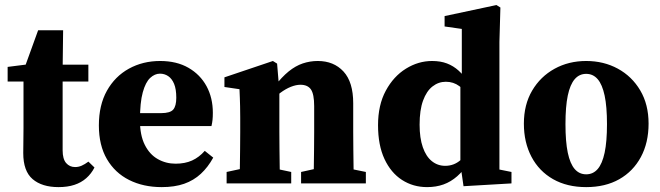

<svg xmlns="http://www.w3.org/2000/svg" viewBox="-20 -747 2690 782"><path d="M155.9 -414.9V-483.5H339.9V-414.9ZM218.5 15.1Q150.9 15.1 112.8 -17.5Q74.7 -50.1 74.7 -123.7Q74.7 -149.7 75.2 -172.5Q75.7 -195.2 75.7 -224.2V-414.9H11.1V-474.5L129.5 -489.5L72.2 -449.4L135.3 -623.7H237.1L235.1 -463.5V-443.5V-134.7Q235.1 -99.5 249.3 -83Q263.6 -66.6 285.8 -66.6Q300 -66.6 312.6 -72.2Q325.3 -77.8 340.1 -88.7L364.8 -64.8Q351.8 -39.3 331.3 -21.3Q310.8 -3.2 282.9 5.9Q255.1 15.1 218.5 15.1Z M638.8 15.1Q563.8 15.1 506 -13.9Q448.2 -42.9 415.5 -98.9Q382.7 -155 382.7 -236.2Q382.7 -318.9 415.5 -377.5Q448.3 -436 505 -467.3Q561.8 -498.6 632.2 -498.6Q699.4 -498.6 747.4 -471Q795.4 -443.4 821.2 -396Q846.9 -348.5 846.9 -287.5Q846.9 -271.2 845.6 -258.8Q844.3 -246.5 841.3 -233.6H450V-286.2H635.8Q673.3 -286.2 685.7 -300.9Q698 -315.5 698 -348.9Q698 -383.9 689.1 -405.4Q680.1 -426.9 665.1 -436.9Q650.1 -447 631.5 -447Q610.3 -447 591.6 -429.6Q572.9 -412.2 561.5 -371Q550 -329.7 550 -256.7Q550 -196.2 569.7 -157.1Q589.3 -117.9 622.6 -99.1Q655.8 -80.3 695.1 -80.3Q733.6 -80.3 762.3 -93.3Q791.1 -106.4 814 -132.6L848.5 -105Q827.1 -66 798 -39.1Q769 -12.2 730.1 1.5Q691.2 15.1 638.8 15.1Z M903 0V-46.6L995.7 -66.6H1071.8L1166.1 -46.6V0ZM955.4 0Q956.4 -23 956.9 -60.5Q957.4 -98 957.9 -138.5Q958.4 -179 958.4 -210V-267.9Q958.4 -295.9 957.9 -313.9Q957.4 -332 956.9 -347.8Q956.4 -363.7 955.4 -383.7L894.1 -392.7V-432L1091.5 -498.6L1108.6 -487.9L1117.8 -376.9V-374.5V-210Q1117.8 -179 1118.3 -138.5Q1118.8 -98 1119.3 -60.5Q1119.8 -23 1120.8 0ZM1206.3 0V-46.6L1296.8 -66.6H1372.2L1470.1 -46.6V0ZM1256.6 0Q1257.6 -23 1258.1 -60Q1258.6 -97 1259.1 -137.5Q1259.6 -178 1259.6 -210V-314.8Q1259.6 -363.3 1246.5 -382.6Q1233.3 -401.8 1203.5 -401.8Q1185.9 -401.8 1164.6 -393.4Q1143.4 -385 1121.5 -368.6Q1099.7 -352.2 1079.5 -328.6L1075.7 -394.9H1097.8Q1127.8 -433.4 1155.7 -456.1Q1183.7 -478.7 1213.2 -488.7Q1242.8 -498.6 1274.4 -498.6Q1339.4 -498.6 1379 -455.8Q1418.6 -413 1418.6 -326.4V-210Q1418.6 -178 1419.1 -137.5Q1419.6 -97 1420.1 -60Q1420.6 -23 1421.6 0Z M1719.5 15.1Q1662.7 15.1 1617.4 -14.1Q1572.1 -43.3 1545.9 -99.5Q1519.7 -155.8 1519.7 -237.2Q1519.7 -319.2 1551.3 -377.6Q1582.8 -436 1633.3 -467.3Q1683.8 -498.6 1739.8 -498.6Q1774.3 -498.6 1800.4 -488.6Q1826.5 -478.7 1847.9 -459.4Q1869.3 -440.1 1888 -410.5H1914.4L1904.4 -342.7Q1874.8 -378.3 1850.9 -396.2Q1827 -414 1795.9 -414Q1765.9 -414 1741.5 -394.9Q1717.1 -375.8 1703.1 -337.3Q1689 -298.8 1689 -239.2Q1689 -184.9 1702.1 -147.3Q1715.1 -109.8 1738.8 -90.7Q1762.5 -71.6 1793.3 -71.6Q1829.2 -71.6 1856.2 -95.4Q1883.2 -119.2 1906.6 -156.2L1918.5 -86.5H1890.2Q1867.9 -51.8 1842.2 -29.2Q1816.5 -6.6 1786.2 4.3Q1755.9 15.1 1719.5 15.1ZM1867.9 11.4 1855.1 -77.5V-81V-409.4L1860.9 -420.2V-629.2L1790.8 -639.2V-681.5L2002 -726.5L2018.1 -716.4L2014.1 -576.3V-56.5L2063.2 -46.6V0Z M2367.5 15.1Q2289.7 15.1 2232.6 -17.3Q2175.5 -49.8 2144.6 -108.5Q2113.7 -167.2 2113.7 -243.5Q2113.7 -320.8 2147.4 -378Q2181.1 -435.2 2238.6 -466.9Q2296 -498.6 2367.5 -498.6Q2438.9 -498.6 2496.4 -467.3Q2553.9 -436 2587.7 -378.7Q2621.6 -321.5 2621.6 -243.5Q2621.6 -165.7 2590.2 -107.4Q2558.8 -49.1 2502.1 -17Q2445.3 15.1 2367.5 15.1ZM2367.5 -37Q2395.6 -37 2414.3 -58.5Q2433 -80.1 2442.6 -125.1Q2452.2 -170.1 2452.2 -241.4Q2452.2 -312.9 2442.6 -357.8Q2433 -402.8 2414.3 -424.5Q2395.6 -446.2 2367.5 -446.2Q2339.4 -446.2 2320.7 -424.5Q2302 -402.8 2292.5 -357.8Q2283.1 -312.9 2283.1 -241.4Q2283.1 -170.1 2292.5 -125.1Q2302 -80.1 2320.7 -58.5Q2339.4 -37 2367.5 -37Z"/></svg>

Font: Source Serif 4 Variable
Style: Regular
Weight: 400
Designer: Frank Grießhammer
Foundry: Adobe
Version: Version 4.005;hotconv 1.1.0;makeotfexe 2.6.0